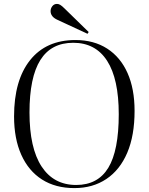

<svg xmlns="http://www.w3.org/2000/svg" viewBox="-20 -949 761 983"><path d="M361 14Q264 14 195 -30Q126 -74 89 -156.5Q52 -239 52 -353Q52 -538 134 -641Q216 -744 366 -744Q461 -744 529 -700Q597 -656 633 -575Q669 -494 669 -381Q669 -255 631.5 -167Q594 -79 524.5 -32.5Q455 14 361 14ZM370 -2Q481 -2 534.5 -90Q588 -178 588 -364Q588 -545 528.5 -637.5Q469 -730 355 -730Q242 -730 186.5 -641.5Q131 -553 131 -373Q131 -191 193 -96.5Q255 -2 370 -2ZM428 -776 275 -847Q239 -863 239 -892Q239 -906 248 -917.5Q257 -929 272 -929Q280 -929 288.5 -924Q297 -919 310 -906L434 -785Z"/></svg>

Font: Literata 72pt Light
Style: Regular
Weight: 300
Designer: Latin by Veronika Burian and Jose Scaglione. Greek by Irene Vlachou. Cyrillic by Vera Evstafieva.
Foundry: TypeTogether
Version: Version 3.002